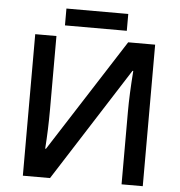

<svg xmlns="http://www.w3.org/2000/svg" viewBox="-57 -911 907 965"><g transform="rotate(5 396.0 -428.0)"><path d="M551 -771V-856H239V-771ZM231 0 597 -573H601Q592 -453 592 -368V0H699V-714H563L198 -145H194Q201 -243 201 -343V-714H94V0Z"/></g></svg>

Font: OpenSansMMV
Style: Semibold
Weight: 600
Designer: Steve Matteson
Foundry: Ascender Corporation
Version: Version 6.000